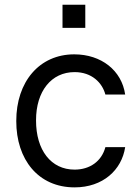

<svg xmlns="http://www.w3.org/2000/svg" viewBox="-20 -783 594 814"><path d="M341.6 -664.8V-762.8H245V-664.8ZM296.2 11.4C416.5 11.4 496.1 -62.5 510.7 -159.1H426.8C410.9 -99.4 361.2 -63.9 296.2 -63.9C196.4 -63.9 132.5 -146.3 132.8 -272.7C132.5 -396.3 197.8 -477.3 296.2 -477.3C369.7 -477.3 413.7 -431.8 426.8 -382.1H510.7C496.1 -484.4 409.4 -552.6 294.7 -552.6C146.7 -552.6 48.7 -436.1 49 -269.9C48.7 -106.5 142.4 11.4 296.2 11.4Z"/></svg>

Font: Riot Sans 2.0
Style: Regular
Weight: 400
Designer: Rasmus Andersson
Foundry: rsms
Version: Version 3.006;hotconv 1.0.109;makeotfexe 2.5.65596